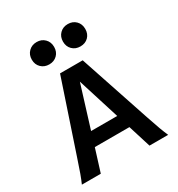

<svg xmlns="http://www.w3.org/2000/svg" viewBox="-173 -843 889 957"><g transform="rotate(-30 271.5 -364.5)"><path d="M19 0Q28.8 -22 39.1 -50Q49.3 -78.1 66.4 -129.9L202.1 -534.7H332.5L467.8 -129.9Q484.9 -78.6 495.4 -50.3Q505.9 -22 515.6 0H408.2L367.7 -129.9H168.5L127.9 0ZM192.4 -208.5H342.8L267.1 -449.7ZM178.7 -600.1Q150.9 -600.1 132.6 -617.9Q114.3 -635.7 114.3 -664.1Q114.3 -692.4 132.6 -710.4Q150.9 -728.5 178.7 -728.5Q206.5 -728.5 224.6 -710.4Q242.7 -692.4 242.7 -664.1Q242.7 -635.7 224.6 -617.9Q206.5 -600.1 178.7 -600.1ZM357.9 -600.1Q330.1 -600.1 312 -617.9Q293.9 -635.7 293.9 -664.1Q293.9 -692.4 312 -710.4Q330.1 -728.5 357.9 -728.5Q386.2 -728.5 404.1 -710.4Q421.9 -692.4 421.9 -664.1Q421.9 -635.7 404.1 -617.9Q386.2 -600.1 357.9 -600.1Z"/></g></svg>

Font: Harmattan
Style: Bold
Weight: 700
Designer: George W. Nuss III and SIL International
Foundry: SIL International
Version: Version 4.000